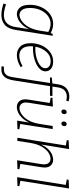

<svg xmlns="http://www.w3.org/2000/svg" viewBox="881 -1694 1049 2852"><g transform="rotate(90 1406.0 -267.5)"><path d="M201 237Q163 237 120 229Q77 221 32 206L44 168Q88 183 127.5 191.5Q167 200 201 200Q280 200 324 155.5Q368 111 381 27L413 -176Q384 -112 345 -71.5Q306 -31 265 -12Q224 7 187 7Q131 7 91 -39Q51 -85 51 -186Q51 -257 72 -319.5Q93 -382 131.5 -430Q170 -478 222 -505Q274 -532 336 -532Q367 -532 400.5 -523.5Q434 -515 471 -495L483 -525H511L424 25Q406 139 347 188Q288 237 201 237ZM201 -32Q241 -32 289 -64Q337 -96 377 -162Q417 -228 434 -330L454 -460Q423 -478 393 -486Q363 -494 334 -494Q283 -494 240 -470Q197 -446 165 -404Q133 -362 115.5 -307Q98 -252 98 -190Q98 -107 128 -69.5Q158 -32 201 -32Z M798 7Q722 7 671.5 -42.5Q621 -92 621 -199Q621 -261 639.5 -320.5Q658 -380 694 -427.5Q730 -475 780.5 -503.5Q831 -532 895 -532Q963 -532 1001 -500Q1039 -468 1039 -419Q1039 -375 1009 -340.5Q979 -306 929.5 -281.5Q880 -257 820 -244.5Q760 -232 701 -232Q684 -232 668 -233Q666 -216 666 -199Q666 -111 705 -70Q744 -29 806 -29Q879 -29 962 -78L976 -49Q884 7 798 7ZM888 -495Q830 -495 786 -463.5Q742 -432 713 -380.5Q684 -329 673 -269Q692 -267 713 -267Q760 -267 809 -277.5Q858 -288 900 -307Q942 -326 967.5 -353.5Q993 -381 993 -416Q993 -451 965 -473Q937 -495 888 -495Z M1007 237Q995 237 984 236Q973 235 963 234L970 199Q974 199 981.5 199.5Q989 200 999 200Q1049 200 1074.5 180.5Q1100 161 1110.5 130.5Q1121 100 1126 68L1213 -485H1129L1133 -513L1219 -520L1232 -605Q1246 -693 1296 -732.5Q1346 -772 1413 -772Q1430 -772 1449 -769.5Q1468 -767 1486 -761L1474 -726Q1458 -730 1442.5 -732.5Q1427 -735 1413 -735Q1362 -735 1325.5 -704Q1289 -673 1278 -606L1265 -521H1407L1401 -485H1259L1173 60Q1166 102 1150 142.5Q1134 183 1100.5 210Q1067 237 1007 237Z M1573 7Q1514 9 1479.5 -34Q1445 -77 1459 -164L1509 -481L1429 -495L1434 -522L1563 -528L1506 -171Q1494 -98 1519 -65Q1544 -32 1586 -32Q1628 -32 1676 -63.5Q1724 -95 1763.5 -160.5Q1803 -226 1820 -329L1851 -525H1897L1821 -43L1901 -29L1897 -2L1771 3L1800 -176Q1770 -111 1731 -71Q1692 -31 1651 -12Q1610 7 1573 7ZM1636 -654Q1622 -654 1614 -664Q1606 -674 1606 -690Q1606 -709 1616.5 -721Q1627 -733 1644 -733Q1658 -733 1666.5 -723.5Q1675 -714 1675 -698Q1675 -679 1664 -666.5Q1653 -654 1636 -654ZM1815 -654Q1801 -654 1792.5 -664Q1784 -674 1784 -690Q1784 -709 1794.5 -721Q1805 -733 1822 -733Q1836 -733 1844.5 -723.5Q1853 -714 1853 -698Q1853 -679 1842 -666.5Q1831 -654 1815 -654Z M2360 3 2417 -354Q2429 -427 2404.5 -460Q2380 -493 2337 -493Q2295 -493 2247 -462Q2199 -431 2159.5 -365Q2120 -299 2103 -196L2072 0H2026L2141 -721L2061 -734L2065 -762L2194 -768L2126 -353Q2156 -418 2194.5 -457.5Q2233 -497 2274 -514.5Q2315 -532 2351 -532Q2409 -532 2443.5 -489.5Q2478 -447 2464 -360L2414 -45L2494 -30L2490 -2Z M2611 3 2726 -719 2646 -734 2650 -762 2779 -768 2665 -45 2745 -30 2741 -2Z"/></g></svg>

Font: Bitter Light
Style: Italic
Weight: 300
Italic angle: -9°
Designer: Sol Matas, and Bitter project Authors
Foundry: Sol Matas
Version: Version 2.001